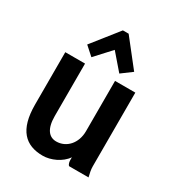

<svg xmlns="http://www.w3.org/2000/svg" viewBox="-173 -801 846 926"><g transform="rotate(30 250.0 -338.5)"><path d="M328 -467V-187C328 -119 284 -72 228 -72C188 -72 161 -103 161 -175V-467H51V-175C51 -35 109 20 206 20C250 20 305 -4 332 -44V-29C332 -20 334 -6 342 0H450C445 -20 441 -39 441 -56V-467ZM172 -509 252 -596 328 -508 386 -551 271 -697H239L124 -552Z"/></g></svg>

Font: Inconsolata
Style: Bold
Weight: 700
Monospace: yes
Designer: Raph Levien, Kirill Tkachev(cyreal.org)
Foundry: Raph Levien, Kirill Tkachev(cyreal.org)
Version: Version 1.014